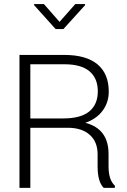

<svg xmlns="http://www.w3.org/2000/svg" viewBox="-20 -904 611 924"><path d="M305.7 -289.1H126V0H73.7V-639.6H290.5Q394.5 -639.6 449 -594.5Q503.4 -549.3 503.4 -462.9Q503.4 -411.1 473.9 -371.3Q444.3 -331.5 390.6 -313Q502.4 -284.2 502.4 -163.1V-103Q502.4 -38.1 532.7 -10.7V0H479Q449.7 -28.8 449.7 -103.5V-162.1Q449.7 -221.7 411.6 -255.4Q373.5 -289.1 305.7 -289.1ZM126 -594.7V-334H283.7Q368.7 -334 409.7 -367.7Q450.7 -401.4 450.7 -464.4Q450.7 -527.3 410.6 -561Q370.6 -594.7 290.5 -594.7ZM389.2 -884.3V-878.9L285.2 -764.2H247.6L144 -879.4V-884.3H191.4L266.6 -798.8L342.3 -884.3Z"/></svg>

Font: Yantramanav Light
Style: Regular
Weight: 300
Version: Version 1.001;PS 1.0;hotconv 1.0.72;makeotf.lib2.5.5900; ttf